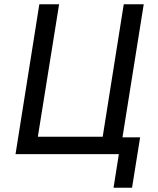

<svg xmlns="http://www.w3.org/2000/svg" viewBox="-20 -725 743 903"><path d="M514 158 539 0H53L165 -705H258L158 -82H463L562 -705H656L556 -79H639L601 158Z"/></svg>

Font: Nunito Sans 7pt Condensed Medium
Style: Italic
Weight: 500
Width: 3
Italic angle: -9°
Designer: Vernon Adams
Foundry: Vernon Adams
Version: Version 3.101;gftools[0.9.27]